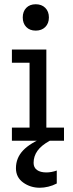

<svg xmlns="http://www.w3.org/2000/svg" viewBox="-20 -662 344 903"><path d="M36 -429H198V-62H281V0H36V-62H119V-367H36ZM148 -642Q176 -642 193 -625Q210 -608 210 -580Q210 -552 193 -535Q176 -518 148 -518Q120 -518 103.5 -535Q87 -552 87 -580Q87 -608 103.5 -625Q120 -642 148 -642ZM193 -18 214 0Q174 22 156 47.5Q138 73 138 104Q138 126 154 137.5Q170 149 198 149Q222 149 247 140V201Q228 211 207 216Q186 221 167 221Q123 221 89 196.5Q55 172 55 129Q55 81 88.5 45.5Q122 10 193 -18Z"/></svg>

Font: Podkova VF Beta
Style: Regular
Weight: 400
Designer: Ilya Yudin
Foundry: Cyreal (www.cyreal.org)
Version: Version 2.100